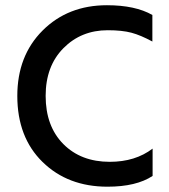

<svg xmlns="http://www.w3.org/2000/svg" viewBox="-20 -703 645 731"><path d="M560.1 -646Q495.1 -683.1 387.2 -683.1Q238.8 -683.1 142.3 -586.9Q45.9 -490.7 45.9 -337.9Q45.9 -180.2 142.1 -86.2Q238.3 7.8 389.2 7.8Q499 7.8 561 -33.2V-137.2Q495.1 -86.9 397.9 -86.9Q288.1 -86.9 220.9 -154.8Q153.8 -222.7 153.8 -337.9Q153.8 -451.2 221.4 -519.5Q289.1 -587.9 390.1 -587.9Q444.8 -587.9 480.5 -578.4Q516.1 -568.8 560.1 -544.9Z"/></svg>

Font: FAU Chimera Medium
Style: Regular
Weight: 500
Version: Version 1.002;hotconv 1.0.117;makeotfexe 2.5.65602